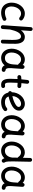

<svg xmlns="http://www.w3.org/2000/svg" viewBox="1897 -2660 809 4643"><g transform="rotate(90 2301.5 -338.5)"><path d="M464.8 -413.1C481 -432.1 479 -461.9 460 -478C418.5 -514.6 367.2 -534.7 308.1 -534.7C150.4 -534.7 43.9 -377.9 43.9 -216.8C43.9 -168.9 53.2 -126 71.8 -87.4C108.4 -10.3 181.2 38.6 288.6 38.6C346.7 38.6 396.5 24.4 451.2 1C475.1 -6.3 488.8 -32.2 481.4 -56.2C474.1 -81.1 447.8 -94.2 423.8 -86.4C382.3 -66.9 331.5 -53.2 281.2 -53.2C230.5 -53.2 193.8 -68.4 170.9 -99.1C147.9 -129.9 136.7 -167 136.7 -211.4C136.7 -251 144 -288.1 158.7 -323.2C172.9 -358.4 193.4 -387.2 219.7 -409.7C245.6 -431.6 275.9 -442.9 310.5 -442.9C343.3 -442.9 373 -431.2 399.9 -408.2C418.9 -392.1 448.7 -394 464.8 -413.1Z M631.3 45.4C655.3 47.4 679.2 32.7 681.2 2.9L693.8 -181.6C694.8 -184.1 695.8 -186 696.3 -188.5C724.6 -309.1 771 -442.4 861.3 -442.4C928.7 -442.4 945.8 -357.9 945.8 -236.3C945.8 -161.6 944.3 -87.4 939.9 0C938.5 23.9 955.6 45.4 985.4 45.4C1014.2 45.4 1031.7 23.4 1032.2 0.5C1038.1 -108.9 1038.6 -212.9 1038.6 -314.9C1038.6 -354.5 1032.7 -391.1 1021.5 -424.3C998 -490.7 949.7 -534.2 872.1 -534.2C806.2 -534.2 753.4 -495.6 712.4 -440.9L728.5 -673.8C731 -703.6 709 -721.2 686 -723.1C662.6 -725.1 639.2 -710.9 636.7 -680.2L589.4 -3.4C587.4 26.4 609.4 43.9 631.3 45.4Z M1671.9 23.9C1697.3 23.9 1718.3 3.4 1717.8 -22C1717.8 -48.8 1700.7 -61.5 1685.1 -65.9C1662.1 -68.4 1647.5 -76.7 1640.1 -91.8C1632.8 -106.4 1628.9 -123.5 1627.4 -143.6C1626 -163.6 1626.5 -195.3 1628.4 -221.2C1629.4 -229.5 1630.4 -238.3 1630.9 -247.1L1646 -475.6C1647.5 -500.5 1627.4 -523.9 1602.1 -527.3C1577.1 -530.8 1555.2 -512.7 1553.7 -487.8L1553.2 -481.4C1516.1 -515.1 1473.1 -534.7 1420.9 -534.7C1340.3 -534.7 1273.9 -495.1 1227.5 -432.6C1180.7 -370.1 1155.3 -290 1157.2 -208.5C1158.2 -162.1 1168 -120.6 1187 -83.5C1224.6 -8.8 1293.5 38.6 1383.8 38.6C1458 38.6 1517.1 6.8 1559.6 -45.4C1579.6 -2.9 1615.2 23.9 1671.9 23.9ZM1384.8 -53.2C1342.3 -53.2 1309.6 -67.4 1286.6 -96.2C1263.7 -125 1251.5 -161.6 1250 -207C1249 -246.1 1255.4 -283.7 1268.6 -319.8C1281.7 -355.5 1301.8 -385.3 1327.6 -408.2C1353.5 -431.2 1384.3 -442.9 1420.4 -442.9C1462.9 -442.9 1495.6 -422.4 1517.6 -391.6C1523.9 -381.3 1533.2 -374.5 1545.9 -371.1L1538.1 -259.8C1534.2 -199.7 1520 -149.9 1495.6 -111.3C1471.2 -72.8 1434.1 -53.2 1384.8 -53.2Z M2109.4 -394.5C2112.8 -419.4 2094.2 -442.9 2069.3 -446.3C2044.4 -449.2 2018.6 -451.2 1990.7 -452.1C1995.1 -497.1 2000 -543 2005.4 -588.4C2008.8 -613.3 1989.7 -637.2 1964.8 -639.6C1939.9 -643.1 1917.5 -624 1914.1 -599.1C1908.2 -550.3 1902.8 -500.5 1898.4 -451.2C1877 -450.2 1856 -448.7 1835.9 -446.3C1811 -443.8 1793.5 -419.9 1795.9 -395C1799.3 -370.1 1822.3 -352.5 1847.2 -355C1861.3 -356.4 1876 -357.9 1891.1 -358.9C1887.2 -297.9 1884.8 -235.8 1884.8 -173.3C1884.8 -135.7 1888.7 -84 1907.2 -39.1C1925.8 5.9 1961.4 38.6 2025.9 38.6C2039.6 38.6 2054.7 37.1 2070.8 34.7C2095.7 29.3 2112.8 5.4 2107.4 -19.5C2103 -44.4 2079.1 -61.5 2054.2 -56.2C2043.9 -54.2 2034.7 -53.2 2025.9 -53.2C2010.7 -53.2 2000 -59.1 1993.2 -71.3C1979 -94.7 1976.6 -134.3 1976.6 -173.3C1976.6 -236.3 1979 -298.3 1983.4 -360.4C2009.3 -359.9 2034.2 -357.9 2057.6 -355C2082.5 -351.6 2106 -369.6 2109.4 -394.5Z M2651.9 -29.8C2670.9 -46.9 2671.9 -76.2 2654.8 -95.2C2638.7 -114.3 2608.9 -115.2 2589.8 -98.1C2556.2 -67.4 2506.3 -53.2 2449.2 -53.2C2380.9 -53.2 2333 -81.5 2313 -142.6C2396.5 -158.2 2475.6 -189.5 2549.8 -232.9C2562 -240.2 2576.2 -251 2592.8 -265.6C2626 -294.4 2655.8 -337.9 2655.8 -393.1C2655.8 -424.8 2647.5 -450.7 2630.9 -471.7C2597.7 -513.2 2543.9 -534.7 2494.6 -534.7C2409.2 -534.7 2339.4 -495.6 2289.6 -435.5C2239.7 -375 2211.9 -297.4 2210.4 -219.7C2193.4 -212.4 2182.1 -194.8 2183.6 -175.3C2185.1 -154.3 2200.2 -138.7 2219.2 -133.3C2233.4 -73.7 2261.2 -30.3 2303.7 -2.9C2346.2 24.9 2394.5 38.6 2449.2 38.6C2483.9 38.6 2519 33.7 2554.7 24.4C2589.8 15.1 2622.1 -2.9 2651.9 -29.8ZM2492.2 -442.9C2533.7 -442.9 2566.4 -420.9 2566.4 -386.2C2566.4 -355.5 2540.5 -331.1 2499.5 -306.2C2440.9 -271.5 2375.5 -247.1 2302.7 -233.9C2304.7 -271.5 2314.5 -306.6 2332 -338.4C2367.2 -401.9 2425.8 -442.9 2492.2 -442.9Z M3280.8 23.9C3306.2 23.9 3327.1 3.4 3326.7 -22C3326.7 -48.8 3309.6 -61.5 3293.9 -65.9C3271 -68.4 3256.3 -76.7 3249 -91.8C3241.7 -106.4 3237.8 -123.5 3236.3 -143.6C3234.9 -163.6 3235.4 -195.3 3237.3 -221.2C3238.3 -229.5 3239.3 -238.3 3239.7 -247.1L3254.9 -475.6C3256.3 -500.5 3236.3 -523.9 3210.9 -527.3C3186 -530.8 3164.1 -512.7 3162.6 -487.8L3162.1 -481.4C3125 -515.1 3082 -534.7 3029.8 -534.7C2949.2 -534.7 2882.8 -495.1 2836.4 -432.6C2789.6 -370.1 2764.2 -290 2766.1 -208.5C2767.1 -162.1 2776.9 -120.6 2795.9 -83.5C2833.5 -8.8 2902.3 38.6 2992.7 38.6C3066.9 38.6 3126 6.8 3168.5 -45.4C3188.5 -2.9 3224.1 23.9 3280.8 23.9ZM2993.7 -53.2C2951.2 -53.2 2918.5 -67.4 2895.5 -96.2C2872.6 -125 2860.4 -161.6 2858.9 -207C2857.9 -246.1 2864.3 -283.7 2877.4 -319.8C2890.6 -355.5 2910.6 -385.3 2936.5 -408.2C2962.4 -431.2 2993.2 -442.9 3029.3 -442.9C3071.8 -442.9 3104.5 -422.4 3126.5 -391.6C3132.8 -381.3 3142.1 -374.5 3154.8 -371.1L3147 -259.8C3143.1 -199.7 3128.9 -149.9 3104.5 -111.3C3080.1 -72.8 3043 -53.2 2993.7 -53.2Z M3664.6 -534.2C3589.8 -534.2 3524.9 -497.1 3478 -437C3431.2 -377 3403.8 -299.3 3403.8 -218.8C3403.8 -169.4 3413.1 -125 3431.6 -86.4C3468.8 -8.3 3538.6 38.6 3628.9 38.6C3699.2 38.6 3761.2 9.3 3806.6 -39.6C3813 -22.5 3821.8 -6.8 3833 7.3C3848.6 26.9 3878.9 29.8 3897.9 13.7C3917.5 -2.4 3920.9 -32.2 3904.8 -51.3C3899.9 -57.6 3896 -66.4 3892.6 -78.6C3886.2 -102.1 3882.8 -149.9 3882.8 -249L3891.6 -663.6C3892.1 -689 3872.1 -710 3846.7 -710.4C3821.3 -710.9 3800.3 -690.9 3799.8 -665.5L3795.9 -487.8C3756.3 -518.6 3712.9 -534.2 3664.6 -534.2ZM3496.6 -217.3C3496.6 -255.9 3503.9 -292.5 3518.1 -327.1C3546.9 -395.5 3598.6 -442.4 3663.6 -442.4C3707 -442.4 3743.2 -422.9 3771.5 -383.3C3776.4 -374 3783.7 -367.7 3793 -363.8L3790.5 -250V-228C3790 -227.1 3790 -226.1 3790 -225.1C3782.7 -172.9 3765.1 -130.9 3736.8 -100.1C3708.5 -68.8 3672.9 -53.2 3629.9 -53.2C3587.4 -53.2 3554.7 -67.9 3531.7 -97.7C3508.3 -127.4 3496.6 -167 3496.6 -217.3Z M4523.9 23.9C4549.3 23.9 4570.3 3.4 4569.8 -22C4569.8 -48.8 4552.7 -61.5 4537.1 -65.9C4514.2 -68.4 4499.5 -76.7 4492.2 -91.8C4484.9 -106.4 4481 -123.5 4479.5 -143.6C4478 -163.6 4478.5 -195.3 4480.5 -221.2C4481.4 -229.5 4482.4 -238.3 4482.9 -247.1L4498 -475.6C4499.5 -500.5 4479.5 -523.9 4454.1 -527.3C4429.2 -530.8 4407.2 -512.7 4405.8 -487.8L4405.3 -481.4C4368.2 -515.1 4325.2 -534.7 4272.9 -534.7C4192.4 -534.7 4126 -495.1 4079.6 -432.6C4032.7 -370.1 4007.3 -290 4009.3 -208.5C4010.3 -162.1 4020 -120.6 4039.1 -83.5C4076.7 -8.8 4145.5 38.6 4235.8 38.6C4310.1 38.6 4369.1 6.8 4411.6 -45.4C4431.6 -2.9 4467.3 23.9 4523.9 23.9ZM4236.8 -53.2C4194.3 -53.2 4161.6 -67.4 4138.7 -96.2C4115.7 -125 4103.5 -161.6 4102.1 -207C4101.1 -246.1 4107.4 -283.7 4120.6 -319.8C4133.8 -355.5 4153.8 -385.3 4179.7 -408.2C4205.6 -431.2 4236.3 -442.9 4272.5 -442.9C4314.9 -442.9 4347.7 -422.4 4369.6 -391.6C4376 -381.3 4385.3 -374.5 4397.9 -371.1L4390.1 -259.8C4386.2 -199.7 4372.1 -149.9 4347.7 -111.3C4323.2 -72.8 4286.1 -53.2 4236.8 -53.2Z"/></g></svg>

Font: Mikhak Medium
Style: Regular
Weight: 500
Designer: Amin Abedi
Version: Version 3.2